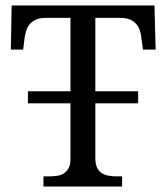

<svg xmlns="http://www.w3.org/2000/svg" viewBox="-20 -681 607 701"><path d="M328.1 -347.7H484.4V-303.7H328.1V-104.5Q328.1 -82.5 334.2 -69.3Q340.3 -56.2 351.3 -49.1Q362.3 -42 376 -39.6Q389.6 -37.1 405.3 -37.1H425.8V0H138.7V-37.1H160.2Q173.8 -37.1 188.2 -39.1Q202.6 -41 213.1 -47.9Q223.6 -54.7 230.5 -67.1Q237.3 -79.6 237.3 -99.6V-303.7H82V-347.7H237.3V-615.7H146Q126 -615.7 111.6 -609.4Q97.2 -603 88.6 -592.8Q80.1 -582.5 75.7 -568.8Q71.3 -555.2 69.3 -539.1L64.5 -500H19.5L22.5 -661.1H543.9L548.3 -500H502L496.6 -539.1Q495.6 -555.2 491 -568.8Q486.3 -582.5 477.8 -592.8Q469.2 -603 455.1 -609.4Q440.9 -615.7 418.9 -615.7H328.1Z"/></svg>

Font: MUA Office
Style: Regular
Weight: 400
Designer: Khon Soe Zaw Thu
Foundry: Myanmar Unicode
Version: Version 2.10 June 24, 2017